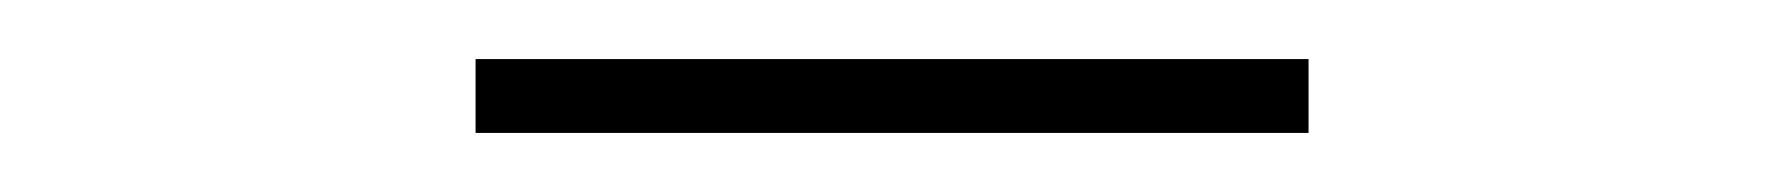

<svg xmlns="http://www.w3.org/2000/svg" viewBox="-20 -310 603 65"><path d="M141 -265H423V-290H141Z"/></svg>

Font: Noto Sans Mono SemiCondensed Thin
Style: Regular
Weight: 100
Width: 4
Designer: Monotype Design Team
Foundry: Monotype Imaging Inc.
Version: Version 2.014